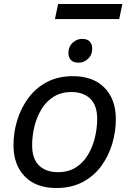

<svg xmlns="http://www.w3.org/2000/svg" viewBox="-20 -940 644 968"><path d="M48 -208Q48 -273 67 -334.5Q86 -396 123.5 -446.5Q161 -497 217 -526.5Q273 -556 348 -556Q450 -556 507 -497.5Q564 -439 564 -340Q564 -276 545.5 -214Q527 -152 489.5 -101.5Q452 -51 395.5 -21.5Q339 8 264 8Q162 8 105 -50.5Q48 -109 48 -208ZM142 -208Q142 -139 177 -105.5Q212 -72 272 -72Q325 -72 362.5 -96Q400 -120 423.5 -159.5Q447 -199 458.5 -246.5Q470 -294 470 -340Q470 -409 435 -442.5Q400 -476 340 -476Q288 -476 250 -452Q212 -428 188.5 -388.5Q165 -349 153.5 -302Q142 -255 142 -208ZM377 -624Q350 -624 337.5 -637.5Q325 -651 325 -672Q325 -705 346.5 -724.5Q368 -744 393 -744Q420 -744 432.5 -730.5Q445 -717 445 -696Q445 -663 424 -643.5Q403 -624 377 -624ZM273 -920H597L581 -844H257Z"/></svg>

Font: Kufam
Style: Italic
Weight: 400
Italic angle: -11°
Designer: Artur Schmal
Foundry: Original Type
Version: Version 1.301; ttfautohint (v1.8.3)